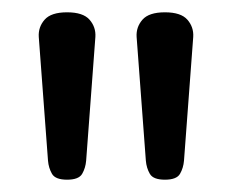

<svg xmlns="http://www.w3.org/2000/svg" viewBox="-20 -940 368 312"><path d="M89 -648Q70 -648 64.5 -657.5Q59 -667 58 -679L43 -880Q42 -896 52.5 -908Q63 -920 89 -920Q115 -920 125.5 -908Q136 -896 135 -880L120 -679Q119 -667 113.5 -657.5Q108 -648 89 -648ZM248 -648Q229 -648 223.5 -657.5Q218 -667 217 -679L202 -880Q201 -896 211.5 -908Q222 -920 248 -920Q274 -920 284.5 -908Q295 -896 294 -880L279 -679Q278 -667 272.5 -657.5Q267 -648 248 -648Z"/></svg>

Font: Playwrite AT
Style: Regular
Weight: 400
Designer: Veronika Burian, José Scaglione
Foundry: TypeTogether
Version: Version 1.002